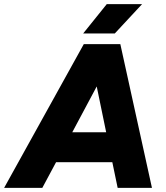

<svg xmlns="http://www.w3.org/2000/svg" viewBox="-54 -915 810 935"><path d="M354 -700H532L686 0H519L493 -125H219L152 0H-34ZM463 -271 417 -494 298 -271ZM466 -895H638L505 -752H351Z"/></svg>

Font: Oak Sans ExtraBold
Style: Italic
Weight: 800
Italic angle: -9.49998°
Foundry: Erik Kennedy, Walven
Version: Version 1.000